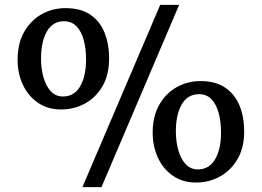

<svg xmlns="http://www.w3.org/2000/svg" viewBox="-20 -771 1078 791"><path d="M319.5 0 640 -751H718L398 0ZM232 -320Q176 -320 135.8 -348Q95.5 -376 74 -422.5Q52.5 -469 52.5 -524.5Q52.5 -592.5 79.8 -640Q107 -687.5 151.8 -712.5Q196.5 -737.5 249.5 -737.5Q313.5 -737.5 353.2 -709.8Q393 -682 411.2 -635.2Q429.5 -588.5 429.5 -530.5Q429.5 -462.5 402 -415.5Q374.5 -368.5 329.5 -344.2Q284.5 -320 232 -320ZM239.5 -373.5Q286 -373.5 310.2 -415.2Q334.5 -457 334.5 -526.5Q334.5 -570.5 325 -606Q315.5 -641.5 295.2 -662.5Q275 -683.5 243.5 -683.5Q197 -683.5 173 -641.2Q149 -599 149 -529Q149 -489 158.8 -453.5Q168.5 -418 188.5 -395.8Q208.5 -373.5 239.5 -373.5ZM788.5 -19Q732 -19 691.8 -47.2Q651.5 -75.5 630.2 -122.2Q609 -169 609 -224Q609 -292 636.2 -339.5Q663.5 -387 708.2 -412Q753 -437 806 -437Q869.5 -437 909.2 -409Q949 -381 967.5 -334.2Q986 -287.5 986 -230Q986 -162 958.2 -115Q930.5 -68 885.5 -43.5Q840.5 -19 788.5 -19ZM795 -73Q841.5 -73 866.2 -115Q891 -157 890.5 -226Q890.5 -269.5 881 -305Q871.5 -340.5 851.5 -361.8Q831.5 -383 800 -383Q753 -383 728.8 -341Q704.5 -299 704.5 -229.5Q704.5 -189 714.2 -153.5Q724 -118 744.2 -95.5Q764.5 -73 795 -73Z"/></svg>

Font: Merriweather Light 18pt Medium
Style: Regular
Weight: 500
Version: Version 2.100